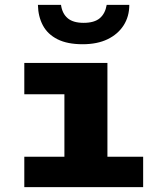

<svg xmlns="http://www.w3.org/2000/svg" viewBox="-20 -770 640 790"><path d="M245 0V-382H80V-511H422V0ZM80 0V-125H569V0ZM320 -588Q257 -588 216.5 -608.5Q176 -629 156.5 -665.5Q137 -702 136 -750H231Q236 -714 258.5 -695Q281 -676 324 -676Q368 -676 390.5 -695Q413 -714 419 -750H512Q512 -702 488.5 -665.5Q465 -629 422.5 -608.5Q380 -588 320 -588Z"/></svg>

Font: Chivo Mono ExtraBold
Style: Regular
Weight: 800
Monospace: yes
Designer: Hector Gatti
Foundry: Omnibus-Type
Version: Version 1.008